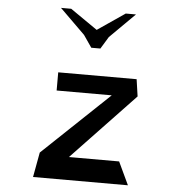

<svg xmlns="http://www.w3.org/2000/svg" viewBox="-59 -955 936 1010"><g transform="rotate(5 408.5 -449.5)"><path d="M399 -704 355 -768 222 -899H276L419 -800L564 -899H618L486 -768L447 -704ZM153 0 177 -131 528 -464H237V-560H651L664 -470L332 -121H597L654 0Z"/></g></svg>

Font: OpenDyslexic
Style: Regular
Weight: 400
Designer: Abbie Gonzalez
Version: Version 0.920;hotconv 1.0.109;makeotfexe 2.5.65596